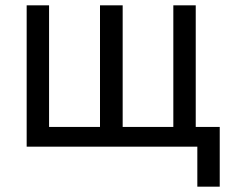

<svg xmlns="http://www.w3.org/2000/svg" viewBox="-20 -550 904 720"><path d="M720 150V0H80V-530H164V-74H355V-530H440V-74H630V-530H714V-74H804V150Z"/></svg>

Font: Geist
Style: Regular
Weight: 400
Designer: Basement.studio, Andrés Briganti, Mateo Zaragoza
Foundry: Basement.studio, Vercel, Andrés Briganti, Guido Ferreyra, Mateo Zaragoza
Version: Version 1.401